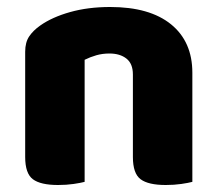

<svg xmlns="http://www.w3.org/2000/svg" viewBox="-20 -521 623 549"><path d="M530 -1Q519 2 498.5 5Q478 8 454 8Q404 8 382 -8.5Q360 -25 360 -72V-308Q360 -339 341.5 -353.5Q323 -368 293 -368Q273 -368 255.5 -363Q238 -358 222 -350V-1Q211 2 190.5 5Q170 8 146 8Q96 8 74 -8.5Q52 -25 52 -72V-373Q52 -400 63.5 -417Q75 -434 95 -448Q129 -472 180.5 -486.5Q232 -501 295 -501Q408 -501 469 -451.5Q530 -402 530 -313Z"/></svg>

Font: Baloo Paaji 2 ExtraBold
Style: Regular
Weight: 800
Designer: Shuchita Grover, Noopur Datye and Ek Type
Foundry: Ek Type
Version: Version 1.640;hotconv 1.0.111;makeotfexe 2.5.65597; ttfautoh